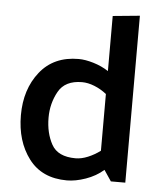

<svg xmlns="http://www.w3.org/2000/svg" viewBox="-52 -752 683 809"><g transform="rotate(5 289.5 -347.0)"><path d="M289 -406Q217 -406 189 -355.5Q161 -305 161 -245Q161 -180 187.5 -132Q214 -84 289 -84Q314 -84 341.5 -95.5Q369 -107 393 -125V-365Q369 -384 341.5 -395Q314 -406 289 -406ZM507 -706V0H446L415 -46Q383 -18 340 -3Q297 12 261 12Q155 12 99.5 -61.5Q44 -135 44 -245Q44 -355 102.5 -428.5Q161 -502 266 -502Q294 -502 329 -491.5Q364 -481 393 -462V-695Z"/></g></svg>

Font: Palanquin SemiBold
Style: Regular
Weight: 600
Designer: Pria Ravichandran
Version: Version 1.0.4